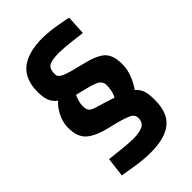

<svg xmlns="http://www.w3.org/2000/svg" viewBox="-245 -728 1008 1008"><g transform="rotate(-45 258.5 -224.0)"><path d="M450 -614Q446 -616 389 -626Q332 -637 274 -638Q169 -638 113 -594Q57 -549 57 -455Q57 -412 68 -387Q79 -362 101 -347Q77 -327 57 -289Q38 -251 37 -213Q36 -142 73 -109Q110 -76 193 -57Q274 -38 305 -24Q336 -11 335 17Q335 47 311 61Q287 74 236 74Q190 73 134 66Q78 60 73 59L60 167Q65 168 127 178Q188 189 246 190Q359 191 411 147Q464 104 463 7Q463 -41 453 -64Q443 -87 425 -102Q447 -133 461 -170Q475 -207 475 -241Q476 -312 442 -343Q408 -373 323 -392Q250 -409 218 -422Q186 -435 187 -457Q186 -493 205 -508Q225 -522 283 -522Q325 -521 382 -514Q438 -507 444 -506ZM258 -285Q306 -273 323 -260Q340 -246 339 -222Q339 -203 334 -181Q329 -160 321 -149Q304 -155 281 -162Q259 -169 232 -177Q197 -186 184 -197Q171 -209 172 -238Q172 -255 178 -273Q183 -292 189 -302Q204 -298 222 -294Q240 -289 258 -285Z"/></g></svg>

Font: RazerF5
Style: Bold
Weight: 700
Foundry: Razer Inc.
Version: Version 1.000;PS 001.001;hotconv 1.0.56